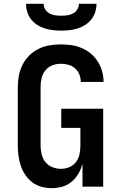

<svg xmlns="http://www.w3.org/2000/svg" viewBox="-20 -975 640 1003"><path d="M251 8Q224 8 197.5 1Q171 -6 149.5 -22Q128 -38 112.5 -61Q97 -84 88.5 -109.5Q80 -135 76.5 -161.5Q73 -188 73 -215V-520Q73 -550 78.5 -579.5Q84 -609 97.5 -636Q111 -663 132.5 -684.5Q154 -706 181 -719.5Q208 -733 238 -738Q268 -743 298 -743Q326 -743 353.5 -739Q381 -735 407 -724Q433 -713 454.5 -695Q476 -677 491 -653Q506 -629 513.5 -602Q521 -575 521 -547H402Q402 -567 394.5 -586Q387 -605 372 -618Q357 -631 337.5 -636.5Q318 -642 298 -642Q275 -642 253 -633.5Q231 -625 216.5 -606.5Q202 -588 197 -565.5Q192 -543 192 -520V-215Q192 -192 197.5 -169Q203 -146 217.5 -128Q232 -110 254 -101.5Q276 -93 299 -93Q322 -93 343 -102Q364 -111 377.5 -129.5Q391 -148 395.5 -170.5Q400 -193 400 -215V-307H300V-407H519V0H411V-120Q404 -93 390 -68.5Q376 -44 354.5 -26Q333 -8 306 0Q279 8 251 8ZM300 -815Q278 -815 256.5 -817.5Q235 -820 214 -826.5Q193 -833 174.5 -845Q156 -857 142.5 -874Q129 -891 122.5 -912Q116 -933 116 -955H208Q208 -939 216.5 -925.5Q225 -912 239 -904.5Q253 -897 268.5 -895Q284 -893 300 -893Q316 -893 331.5 -895Q347 -897 361 -904.5Q375 -912 383.5 -925.5Q392 -939 392 -955H484Q484 -933 477.5 -912Q471 -891 457.5 -874Q444 -857 425.5 -845Q407 -833 386 -826.5Q365 -820 343.5 -817.5Q322 -815 300 -815Z"/></svg>

Font: Iosevka Aile
Style: Bold
Weight: 700
Designer: Belleve Invis
Foundry: Belleve Invis
Version: Version 28.0.1; ttfautohint (v1.8.4)